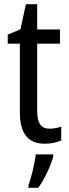

<svg xmlns="http://www.w3.org/2000/svg" viewBox="-20 -678 330 919"><path d="M217 -62C175 -62 158 -90 158 -148V-469H267V-537H158V-658H104L78 -538L17 -512V-469H75V-140C75 -34 119 10 194 10C224 10 253 4 273 -6V-72C257 -66 236 -62 217 -62ZM235 71V61H151C147 102 129 175 116 210V221H163C193 180 223 116 235 71Z"/></svg>

Font: Noto Sans Gujarati UI Condensed
Style: Regular
Weight: 400
Width: 3
Designer: Jelle Bosma - Monotype Design Team, Universal Thirst
Foundry: Monotype Imaging Inc.
Version: Version 2.106